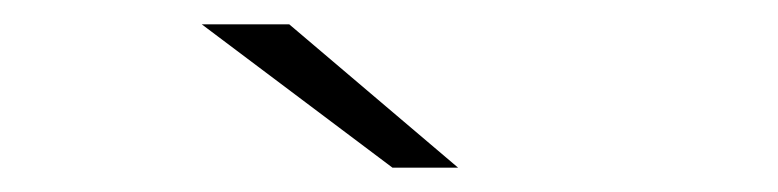

<svg xmlns="http://www.w3.org/2000/svg" viewBox="-20 -745 640 158"><path d="M146 -725H218L357 -607H303Z"/></svg>

Font: Hilab Light
Style: Regular
Weight: 300
Designer: Cristianderson Lima
Foundry: Cristianderson
Version: Version 1.0